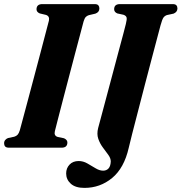

<svg xmlns="http://www.w3.org/2000/svg" viewBox="-28 -720 885 936"><path d="M239.5 -80.5Q234 -58.5 253 -52.5L284 -46Q300.5 -38.5 300.5 -25.5Q300.5 0 272 0H16Q2.5 0 -2.8 -6Q-8 -12 -8 -21.5Q-8 -31 -2.5 -37.5Q3 -44 11 -47L41.5 -53.5Q51.5 -56.5 57.8 -63.2Q64 -70 68.5 -84.5Q73.5 -103 84.5 -144Q95.5 -185 110 -239.2Q124.5 -293.5 140 -352Q155.5 -410.5 169.8 -464.5Q184 -518.5 194.8 -559.8Q205.5 -601 210.5 -619.5Q215 -641.5 195.5 -647.5L166 -654.5Q150 -661 150 -675Q150.5 -700 178.5 -700H433Q446.5 -700 451.5 -694Q456.5 -688 456.5 -679Q456.5 -660.5 437 -653.5L405 -646Q395.5 -643 389.8 -636.8Q384 -630.5 379.5 -615.5Q374.5 -597.5 363.8 -556.2Q353 -515 338.5 -460.8Q324 -406.5 308.8 -347.8Q293.5 -289 279.2 -234.8Q265 -180.5 254.5 -139.5Q244 -98.5 239.5 -80.5ZM754.5 -596Q751.5 -584.5 740.2 -542Q729 -499.5 712.8 -438.5Q696.5 -377.5 679 -309.8Q661.5 -242 645 -178.5Q628.5 -115 616.2 -67Q604 -19 599.5 1Q577 99.5 518.5 147.8Q460 196 383.5 196Q339.5 196 317 175.5Q294.5 155 294.5 125.5Q294.5 100 311 82.5Q327.5 65 355.5 65Q377.5 65 398 76.8Q418.5 88.5 437.8 100.2Q457 112 475 112Q491 112 501 101.2Q511 90.5 512 67Q512 51.5 500 35Q488 18.5 473.8 -0.5Q459.5 -19.5 451.2 -43Q443 -66.5 450.5 -96Q455.5 -114 466.2 -154.5Q477 -195 491.2 -248.2Q505.5 -301.5 520.5 -358Q535.5 -414.5 549.2 -465.8Q563 -517 572.8 -553.8Q582.5 -590.5 585.5 -603Q591.5 -626.5 589 -635Q586.5 -643.5 574 -648L544 -654.5Q528.5 -661 528.5 -675Q528.5 -700 557 -700H813.5Q827 -700 832 -694Q837 -688 837 -678.5Q836.5 -661 818 -653.5L785.5 -646.5Q774.5 -642.5 768.5 -633.8Q762.5 -625 754.5 -596Z"/></svg>

Font: Fraunces 144pt Soft
Style: Bold Italic
Weight: 700
Italic angle: -16°
Version: Version 1.000;[b76b70a41]